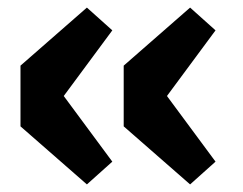

<svg xmlns="http://www.w3.org/2000/svg" viewBox="-20 -505 640 506"><path d="M209 -19 34 -172V-332L209 -485L276 -425L148 -252L276 -79ZM481 -19 306 -172V-332L481 -485L548 -425L420 -252L548 -79Z"/></svg>

Font: Source Code Pro ExtraLight ExtraBold
Style: Regular
Weight: 800
Monospace: yes
Version: Version 1.018;hotconv 1.0.116;makeotfexe 2.5.65601